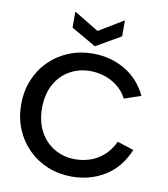

<svg xmlns="http://www.w3.org/2000/svg" viewBox="-98 -1008 960 1098"><g transform="rotate(10 381.5 -459.5)"><path d="M538 -926V-833L394 -750L250 -833V-926L394 -839ZM37 -350Q37 -429 64.5 -494.5Q92 -560 140.5 -607.5Q189 -655 253.5 -681Q318 -707 392 -707Q495 -707 578.5 -658Q662 -609 706 -517L609 -484Q586 -528 550 -555Q514 -582 474 -594Q434 -606 395 -606Q327 -606 273 -574.5Q219 -543 188.5 -485.5Q158 -428 158 -350Q158 -273 188.5 -215.5Q219 -158 273 -126Q327 -94 395 -94Q435 -94 476.5 -106.5Q518 -119 555.5 -150.5Q593 -182 618 -235L714 -204Q668 -96 583 -44.5Q498 7 392 7Q318 7 253.5 -19Q189 -45 140.5 -93Q92 -141 64.5 -206.5Q37 -272 37 -350Z"/></g></svg>

Font: Albert Sans SemiBold
Style: Regular
Weight: 600
Designer: Andreas Rasmussen
Foundry: a.Foundry
Version: Version 1.025